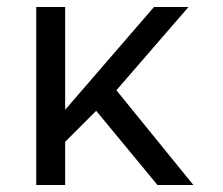

<svg xmlns="http://www.w3.org/2000/svg" viewBox="-20 -531 640 551"><path d="M84 0V-511H167V-216L422 -511H521L314 -272L535 0H432L256 -213L167 -124V0Z"/></svg>

Font: Chivo Mono Medium Light
Style: Regular
Weight: 300
Monospace: yes
Version: Version 1.008